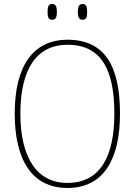

<svg xmlns="http://www.w3.org/2000/svg" viewBox="-20 -922 669 952"><path d="M389 -824C405 -824 412 -832 412 -863C412 -894 405 -902 389 -902C375 -902 366 -894 366 -863C366 -832 375 -824 389 -824ZM239 -824C254 -824 262 -832 262 -863C262 -894 254 -902 239 -902C223 -902 216 -894 216 -863C216 -832 223 -824 239 -824ZM314 10C493 10 575 -131 575 -358C575 -597 498 -725 315 -725C143 -725 53 -593 53 -359C53 -129 139 10 314 10ZM314 -15C159 -15 81 -147 81 -358C81 -573 157 -700 315 -700C485 -700 547 -573 547 -358C547 -145 476 -15 314 -15Z"/></svg>

Font: Noto Serif Tamil SemiCondensed Thin
Style: Regular
Weight: 100
Width: 4
Designer: Indian Type Foundry, Tom Grace, and the Monotype Design Team
Foundry: Monotype Imaging Inc.
Version: Version 2.004